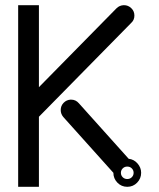

<svg xmlns="http://www.w3.org/2000/svg" viewBox="-20 -720 614 740"><path d="M50 -700V-291Q50 -288 50 -285.5Q50 -283 50 -280V0H130V-270L486 -632Q498 -643 498 -660Q498 -677 486 -688.5Q474 -700 458 -700Q457 -700 456 -700Q440 -699 429 -688L130 -384V-700ZM252 -336Q236 -335 225 -323.5Q214 -312 214 -296Q214 -281 224 -269L417 -54Q417 -32 432.5 -16Q448 0 470.5 0Q493 0 508.5 -16Q524 -32 524 -54Q524 -74 510 -90Q496 -106 476 -108L284 -322Q272 -336 254 -336Q253 -336 252 -336ZM453 -71Q460 -78 470.5 -78Q481 -78 488 -71Q495 -64 495 -54Q495 -44 488 -37Q481 -30 470.5 -30Q460 -30 453 -37Q446 -44 446 -54Q446 -64 453 -71Z"/></svg>

Font: Sakbunderan
Style: Regular
Weight: 400
Version: Version 1.00